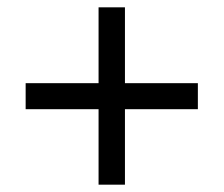

<svg xmlns="http://www.w3.org/2000/svg" viewBox="-20 -615 612 524"><path d="M321 -388H520V-317H321V-111H249V-317H50V-388H249V-595H321Z"/></svg>

Font: Noto Sans Elymaic
Style: Regular
Weight: 400
Designer: Morgane Pierson
Foundry: Google LLC
Version: Version 1.002; ttfautohint (v1.8.4.7-5d5b)